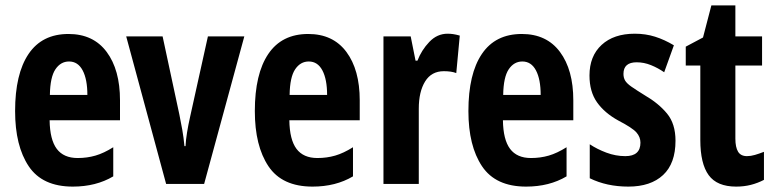

<svg xmlns="http://www.w3.org/2000/svg" viewBox="-20 -682 2869 712"><path d="M234 -556Q326 -556 375.5 -489.5Q425 -423 425 -310V-236H164Q165 -164 190.5 -130Q216 -96 268 -96Q303 -96 334 -105Q365 -114 400 -136V-28Q336 10 250 10Q137 10 86.5 -65.5Q36 -141 36 -270Q36 -408 86 -482Q136 -556 234 -556ZM236 -454Q205 -454 185.5 -425Q166 -396 165 -330H304Q304 -388 286.5 -421Q269 -454 236 -454Z M596 0 448 -547H583L645 -258Q651 -229 656 -200.5Q661 -172 664 -140H668Q669 -162 673.5 -190Q678 -218 685 -249L751 -547H886L737 0Z M1123 -556Q1215 -556 1264.5 -489.5Q1314 -423 1314 -310V-236H1053Q1054 -164 1079.5 -130Q1105 -96 1157 -96Q1192 -96 1223 -105Q1254 -114 1289 -136V-28Q1225 10 1139 10Q1026 10 975.5 -65.5Q925 -141 925 -270Q925 -408 975 -482Q1025 -556 1123 -556ZM1125 -454Q1094 -454 1074.5 -425Q1055 -396 1054 -330H1193Q1193 -388 1175.5 -421Q1158 -454 1125 -454Z M1640 -557Q1650 -557 1660.5 -555.5Q1671 -554 1685 -550L1672 -411Q1654 -418 1626 -418Q1580 -418 1556.5 -380Q1533 -342 1533 -279V0H1402V-547H1503L1521 -457H1528Q1543 -496 1572 -526.5Q1601 -557 1640 -557Z M1915 -556Q2007 -556 2056.5 -489.5Q2106 -423 2106 -310V-236H1845Q1846 -164 1871.5 -130Q1897 -96 1949 -96Q1984 -96 2015 -105Q2046 -114 2081 -136V-28Q2017 10 1931 10Q1818 10 1767.5 -65.5Q1717 -141 1717 -270Q1717 -408 1767 -482Q1817 -556 1915 -556ZM1917 -454Q1886 -454 1866.5 -425Q1847 -396 1846 -330H1985Q1985 -388 1967.5 -421Q1950 -454 1917 -454Z M2485 -160Q2485 -76 2439 -33Q2393 10 2310 10Q2230 10 2167 -21V-147Q2194 -129 2228.5 -116Q2263 -103 2299 -103Q2355 -103 2355 -153Q2355 -174 2340 -191Q2325 -208 2273 -235Q2222 -263 2194 -302.5Q2166 -342 2166 -402Q2166 -474 2211 -515.5Q2256 -557 2334 -557Q2374 -557 2409 -546Q2444 -535 2479 -514L2443 -414Q2420 -430 2394 -440.5Q2368 -451 2341 -451Q2292 -451 2292 -408Q2292 -394 2298 -383.5Q2304 -373 2321 -361Q2338 -349 2372 -328Q2422 -299 2453.5 -261Q2485 -223 2485 -160Z M2750 -103Q2764 -103 2779.5 -107.5Q2795 -112 2813 -119V-15Q2790 -3 2764.5 3.5Q2739 10 2710 10Q2639 10 2608 -32.5Q2577 -75 2577 -163V-439H2523V-509L2587 -543L2618 -662H2707V-547H2806V-439H2707V-168Q2707 -136 2717 -119.5Q2727 -103 2750 -103Z"/></svg>

Font: Noto Sans Khmer UI ExtraCondensed
Style: Bold
Weight: 700
Width: 2
Designer: Danh Hong and the Monotype Design Team
Foundry: Monotype Imaging Inc.
Version: Version 2.002; ttfautohint (v1.8.4.7-5d5b)